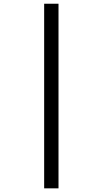

<svg xmlns="http://www.w3.org/2000/svg" viewBox="-20 -780 556 1040"><path d="M296.9 -759.8H219.2V240.2H296.9Z"/></svg>

Font: Noto Reveo Sans
Style: Regular
Weight: 400
Designer: Monotype Design team
Foundry: Monotype Imaging Inc.
Version: Version 1.04